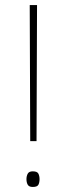

<svg xmlns="http://www.w3.org/2000/svg" viewBox="-20 -734 263 762"><path d="M125 -174H100L98 -714H127ZM85 -23Q85 -35 90 -44.5Q95 -54 110 -54Q128 -54 132.5 -44.5Q137 -35 137 -23Q137 -10 132.5 -1Q128 8 110 8Q95 8 90 -1Q85 -10 85 -23Z"/></svg>

Font: Noto Sans Thai Looped UI Thin
Style: Regular
Weight: 100
Designer: Cadson Demak Team
Foundry: Cadson Demak Co., Ltd.
Version: Version 1.000; ttfautohint (v1.8.4.7-5d5b)